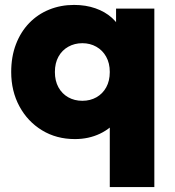

<svg xmlns="http://www.w3.org/2000/svg" viewBox="-20 -550 712 780"><path d="M426 210V-115L467.5 -73.5Q432 -28.5 386 -6.8Q340 15 284.5 15Q209 15 150.5 -20.8Q92 -56.5 58.8 -118.2Q25.5 -180 25.5 -257.5Q25.5 -320 44.8 -370.2Q64 -420.5 98.5 -456.2Q133 -492 179.8 -511Q226.5 -530 281 -530Q328.5 -530 367.8 -516.2Q407 -502.5 434.8 -477.5Q462.5 -452.5 476 -419.5L451.5 -378.5V-515H607V210ZM314.5 -140.5Q346.5 -140.5 371.8 -154.8Q397 -169 411.5 -195.2Q426 -221.5 426 -257.5Q426 -293.5 411.2 -319.8Q396.5 -346 371.2 -360.2Q346 -374.5 314.5 -374.5Q283 -374.5 257.5 -360.2Q232 -346 217.5 -319.8Q203 -293.5 203 -257.5Q203 -221.5 217.5 -195.2Q232 -169 257.2 -154.8Q282.5 -140.5 314.5 -140.5Z"/></svg>

Font: Geologica Cursive ExtraBold
Style: Regular
Weight: 800
Designer: Sindre Bremnes, Frode Helland
Foundry: Monokrom Skriftforlag AS
Version: Version 1.010;gftools[0.9.28]